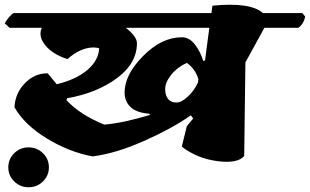

<svg xmlns="http://www.w3.org/2000/svg" viewBox="-54 -682 1306 809"><path d="M340 -482Q286 -482 230 -433Q168 -453 137 -491Q106 -529 122 -565H-14L-34 -584Q-16 -614 3 -627H837L841 -658Q1001 -674 1054 -627H1220L1232 -612Q1225 -580 1203 -565H1060L980 -419L975 -25Q948 8 862.5 -3Q777 -14 712 -64L733 -150L760 -183L750 -196Q672 -141 552.5 -88Q433 -35 336 -23Q238 -41 143.5 -98.5Q49 -156 7 -230Q10 -290 51.5 -332Q93 -374 147 -373L185 -327Q267 -347 314 -387Q361 -427 364 -478Q355 -482 340 -482ZM780 -334 782 -348Q769 -392 733 -417Q693 -399 667.5 -367Q642 -335 642 -307Q642 -279 654.5 -264.5Q667 -250 689 -250Q711 -250 738 -275.5Q765 -301 780 -334ZM523 -500Q523 -415 438.5 -352.5Q354 -290 229 -268L226 -260Q284 -198 385 -157Q462 -163 579 -198L574 -203Q521 -207 496 -231Q471 -255 471 -292Q471 -367 549 -446Q627 -525 712 -525Q743 -525 766.5 -495.5Q790 -466 803 -424L810 -428L828 -565H476Q523 -528 523 -500ZM-19 23Q-19 -12 6 -36.5Q31 -61 66.5 -61Q102 -61 127 -36.5Q152 -12 152 23Q152 58 127 82.5Q102 107 66.5 107Q31 107 6 82.5Q-19 58 -19 23Z"/></svg>

Font: Tillana ExtraBold
Style: Regular
Weight: 800
Designer: Lipi Raval (Devanagari, Latin), Jonny Pinhorn (Latin)
Foundry: Indian Type Foundry
Version: Version 2.003;PS 1.0;hotconv 1.0.79;makeotf.lib2.5.61930; tt